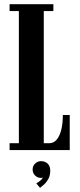

<svg xmlns="http://www.w3.org/2000/svg" viewBox="-20 -720 386 921"><path d="M26 0V-33H70.5V-667H26V-700H236V-667H190V-33H216Q237.5 -33 252 -50.2Q266.5 -67.5 274 -98Q281.5 -128.5 281.5 -168.5H314.5V0ZM172 181 154 159.5Q160.5 156.5 171.5 148Q182.5 139.5 185.5 131Q183 133.5 177 133.5Q160 133.5 148.2 121.8Q136.5 110 136.5 93Q136.5 76 148.5 64.5Q160.5 53 177 53Q195.5 53 208.2 64.5Q221 76 221 98.5Q221 121.5 212.2 137.8Q203.5 154 191.8 164.5Q180 175 172 181Z"/></svg>

Font: Imbue 24pt
Style: Bold
Weight: 700
Designer: Tyler Finck
Foundry: Etcetera Type Company
Version: Version 1.102